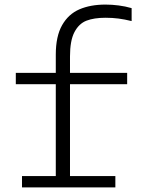

<svg xmlns="http://www.w3.org/2000/svg" viewBox="-20 -818 660 838"><path d="M440.5 -740.5Q390.5 -740.5 357.5 -727.8Q324.5 -715 305 -678Q285.5 -641 285.5 -571.5V0H223.5V-579.5Q223.5 -659.5 251 -708Q278.5 -756.5 326.5 -777.2Q374.5 -798 440.5 -798Q469 -798 498 -794.2Q527 -790.5 554.5 -782.5V-726Q524 -733.5 497.5 -737Q471 -740.5 440.5 -740.5ZM76 -49.5H483.5V0H76ZM535 -450.5H49V-500H535Z"/></svg>

Font: Monaspace Neon Var ExtraLight
Style: Regular
Weight: 200
Designer: Riley Cran and the Lettermatic Team
Version: Version 1.200 (Monaspace Neon Var)